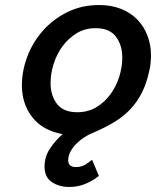

<svg xmlns="http://www.w3.org/2000/svg" viewBox="-20 -526 620 763"><path d="M466 -297Q466 -347 440.5 -380.5Q415 -414 360 -414Q317 -414 284 -393.5Q251 -373 228 -341.5Q205 -310 193 -271.5Q181 -233 181 -196Q181 -146 206.5 -113Q232 -80 287 -80Q330 -80 363 -100Q396 -120 419 -151.5Q442 -183 454 -221.5Q466 -260 466 -297ZM67 -187Q67 -244 88.5 -301Q110 -358 150 -403.5Q190 -449 247 -477.5Q304 -506 374 -506Q423 -506 461.5 -490.5Q500 -475 526 -448Q552 -421 566 -384.5Q580 -348 580 -306Q580 -272 573 -244Q563 -196 544.5 -159Q526 -122 498.5 -92.5Q471 -63 433.5 -40.5Q396 -18 349 2Q331 9 313.5 20.5Q296 32 282 46.5Q268 61 259.5 77.5Q251 94 251 111Q251 138 283 138Q308 138 330 121L346 109L373 173L365 179Q342 196 314.5 206.5Q287 217 255 217Q215 217 186 197.5Q157 178 157 136Q157 97 178.5 64.5Q200 32 229 7Q150 -7 108.5 -60Q67 -113 67 -187Z"/></svg>

Font: Codetta
Style: Bold Italic
Weight: 700
Italic angle: -11°
Designer: Ulrich Proeller
Foundry: PROSA GmbH
Version: Version 2.00;September 29, 2018;FontCreator 11.5.0.2427 64-b